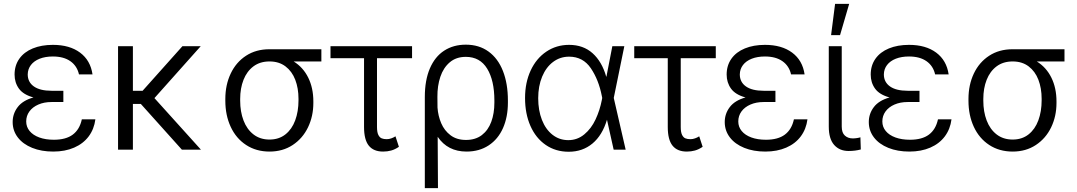

<svg xmlns="http://www.w3.org/2000/svg" viewBox="-20 -767 5522 984"><path d="M151.4 -267.6Q99.6 -281.7 77.1 -312.7Q54.7 -343.8 54.7 -384.8Q54.7 -431.6 79.1 -466.1Q103.5 -500.5 147.9 -518.8Q192.4 -537.1 251 -537.1Q336.9 -537.1 390.4 -497.3Q443.8 -457.5 454.1 -385.7H384.8Q375 -429.2 340.6 -453.4Q306.2 -477.5 251 -477.5Q212.4 -477.5 183.3 -466.1Q154.3 -454.6 138.4 -433.8Q122.6 -413.1 122.1 -385.7Q122.1 -346.2 153.6 -324Q185.1 -301.8 244.1 -301.8H304.7V-244.1H244.1Q206.1 -244.1 176.5 -231.2Q147 -218.3 130.6 -195.8Q114.3 -173.3 114.3 -144.5Q114.3 -116.7 131.8 -95.5Q149.4 -74.2 181.4 -62.5Q213.4 -50.8 255.9 -50.8Q317.9 -50.8 353 -77.1Q388.2 -103.5 399.4 -155.3H468.8Q462.4 -105.5 434.6 -68.1Q406.7 -30.8 360.1 -10.5Q313.5 9.8 252.9 9.8Q191.9 9.8 144.8 -9.3Q97.7 -28.3 71.3 -62.7Q44.9 -97.2 44.9 -141.6Q44.9 -184.1 70.6 -218Q96.2 -252 151.4 -267.6Z M661.1 -301.8H710.9L915 -530.3H1008.8L771.5 -264.2L1009.8 0H912.1L701.7 -234.4H661.1V0H585V-530.3H661.1Z M1360.4 -514.6H1627V-452.1H1484.9Q1533.7 -421.9 1559.8 -368.9Q1585.9 -315.9 1585.9 -247.1V-239.3Q1585.9 -171.4 1558.6 -114.5Q1531.2 -57.6 1480.2 -23.9Q1429.2 9.8 1361.3 9.8Q1293 9.8 1241.5 -23.9Q1189.9 -57.6 1162.4 -116.9Q1134.8 -176.3 1134.8 -251V-259.8Q1134.8 -332 1162.4 -390.1Q1189.9 -448.2 1241 -481.4Q1292 -514.6 1360.4 -514.6ZM1361.3 -51.8Q1409.2 -51.8 1442.6 -78.1Q1476.1 -104.5 1492.9 -150.1Q1509.8 -195.8 1509.8 -252.9V-260.7Q1509.8 -314.9 1493.2 -358.2Q1476.6 -401.4 1443.1 -426.8Q1409.7 -452.1 1361.3 -452.1Q1312.5 -452.1 1278.8 -426.8Q1245.1 -401.4 1228 -357.9Q1210.9 -314.5 1210.9 -259.8V-251Q1210.9 -194.8 1228 -149.7Q1245.1 -104.5 1279.1 -78.1Q1313 -51.8 1361.3 -51.8Z M2091.8 -468.8H1912.1V-116.2Q1912.1 -89.4 1918.9 -75.7Q1925.8 -62 1936.3 -57.9Q1946.8 -53.7 1961.9 -53.7Q1973.6 -53.7 1985.4 -57.9Q1997.1 -62 2006.8 -68.4L2024.4 -14.6Q2004.4 -1 1984.9 4.4Q1965.3 9.8 1943.4 9.8Q1894.5 9.8 1870.1 -20.5Q1845.7 -50.8 1845.7 -116.2V-468.8H1673.8V-530.3H2091.8Z M2367.2 -538.1Q2435.1 -538.1 2483.6 -502.9Q2532.2 -467.8 2557.6 -403.1Q2583 -338.4 2583 -252V-241.2Q2583 -167.5 2557.9 -110.6Q2532.7 -53.7 2484.6 -22Q2436.5 9.8 2371.1 9.8Q2274.4 9.8 2223.1 -65.9L2224.6 197.3H2157.2V-269.5Q2157.2 -356 2183.1 -416.3Q2209 -476.6 2256.3 -507.3Q2303.7 -538.1 2367.2 -538.1ZM2222.2 -215.8Q2225.1 -173.3 2241.2 -135.5Q2257.3 -97.7 2289.1 -73.7Q2320.8 -49.8 2368.2 -49.8Q2417 -49.8 2449.5 -74.7Q2481.9 -99.6 2497.8 -142.8Q2513.7 -186 2513.7 -241.2V-252Q2513.7 -354.5 2476.8 -415Q2439.9 -475.6 2367.2 -475.6Q2317.9 -475.6 2285.2 -447.8Q2252.4 -419.9 2236.8 -373.5Q2221.2 -327.1 2221.7 -270.5Z M2670.9 -264.6Q2670.9 -343.8 2699.7 -405.8Q2728.5 -467.8 2780 -502.4Q2831.5 -537.1 2896.5 -537.1Q2969.2 -537.1 3017.1 -494.1Q3064.9 -451.2 3086.9 -374H3087.9L3118.2 -530.3H3179.7L3125.5 -265.1L3186.5 0H3125L3090.8 -153.3Q3066.9 -73.7 3016.4 -31.5Q2965.8 10.7 2894.5 10.7Q2827.6 10.7 2776.9 -24.2Q2726.1 -59.1 2698.5 -121.6Q2670.9 -184.1 2670.9 -264.6ZM2892.6 -48.8Q2939 -48.8 2974.6 -78.4Q3010.3 -107.9 3032.2 -154.8Q3054.2 -201.7 3064.5 -254.9L3066.4 -265.1L3064.5 -274.4Q3048.3 -357.9 3008.1 -417.2Q2967.8 -476.6 2896.5 -476.6Q2850.6 -476.6 2814.7 -449.7Q2778.8 -422.9 2758.5 -374.3Q2738.3 -325.7 2738.3 -263.7Q2738.3 -201.7 2757.3 -152.8Q2776.4 -104 2811.5 -76.4Q2846.7 -48.8 2892.6 -48.8Z M3648.4 -468.8H3468.8V-116.2Q3468.8 -89.4 3475.6 -75.7Q3482.4 -62 3492.9 -57.9Q3503.4 -53.7 3518.6 -53.7Q3530.3 -53.7 3542 -57.9Q3553.7 -62 3563.5 -68.4L3581.1 -14.6Q3561 -1 3541.5 4.4Q3522 9.8 3500 9.8Q3451.2 9.8 3426.8 -20.5Q3402.3 -50.8 3402.3 -116.2V-468.8H3230.5V-530.3H3648.4Z M3800.8 -267.6Q3749 -281.7 3726.6 -312.7Q3704.1 -343.8 3704.1 -384.8Q3704.1 -431.6 3728.5 -466.1Q3752.9 -500.5 3797.4 -518.8Q3841.8 -537.1 3900.4 -537.1Q3986.3 -537.1 4039.8 -497.3Q4093.3 -457.5 4103.5 -385.7H4034.2Q4024.4 -429.2 3990 -453.4Q3955.6 -477.5 3900.4 -477.5Q3861.8 -477.5 3832.8 -466.1Q3803.7 -454.6 3787.8 -433.8Q3772 -413.1 3771.5 -385.7Q3771.5 -346.2 3803 -324Q3834.5 -301.8 3893.6 -301.8H3954.1V-244.1H3893.6Q3855.5 -244.1 3825.9 -231.2Q3796.4 -218.3 3780 -195.8Q3763.7 -173.3 3763.7 -144.5Q3763.7 -116.7 3781.2 -95.5Q3798.8 -74.2 3830.8 -62.5Q3862.8 -50.8 3905.3 -50.8Q3967.3 -50.8 4002.4 -77.1Q4037.6 -103.5 4048.8 -155.3H4118.2Q4111.8 -105.5 4084 -68.1Q4056.2 -30.8 4009.5 -10.5Q3962.9 9.8 3902.3 9.8Q3841.3 9.8 3794.2 -9.3Q3747.1 -28.3 3720.7 -62.7Q3694.3 -97.2 3694.3 -141.6Q3694.3 -184.1 3720 -218Q3745.6 -252 3800.8 -267.6Z M4293.9 -530.3V-118.2Q4293.9 -86.4 4310.1 -72Q4326.2 -57.6 4350.6 -57.6Q4361.8 -57.6 4373.5 -59.6Q4385.3 -61.5 4389.6 -63.5L4391.6 -1Q4362.8 6.8 4329.1 6.8Q4282.7 6.8 4255.1 -24.2Q4227.5 -55.2 4227.5 -118.2V-530.3ZM4259.8 -747.1H4332L4285.2 -586.9H4239.3Z M4539.1 -267.6Q4487.3 -281.7 4464.8 -312.7Q4442.4 -343.8 4442.4 -384.8Q4442.4 -431.6 4466.8 -466.1Q4491.2 -500.5 4535.6 -518.8Q4580.1 -537.1 4638.7 -537.1Q4724.6 -537.1 4778.1 -497.3Q4831.5 -457.5 4841.8 -385.7H4772.5Q4762.7 -429.2 4728.3 -453.4Q4693.8 -477.5 4638.7 -477.5Q4600.1 -477.5 4571 -466.1Q4542 -454.6 4526.1 -433.8Q4510.3 -413.1 4509.8 -385.7Q4509.8 -346.2 4541.3 -324Q4572.8 -301.8 4631.8 -301.8H4692.4V-244.1H4631.8Q4593.8 -244.1 4564.2 -231.2Q4534.7 -218.3 4518.3 -195.8Q4502 -173.3 4502 -144.5Q4502 -116.7 4519.5 -95.5Q4537.1 -74.2 4569.1 -62.5Q4601.1 -50.8 4643.6 -50.8Q4705.6 -50.8 4740.7 -77.1Q4775.9 -103.5 4787.1 -155.3H4856.4Q4850.1 -105.5 4822.3 -68.1Q4794.4 -30.8 4747.8 -10.5Q4701.2 9.8 4640.6 9.8Q4579.6 9.8 4532.5 -9.3Q4485.4 -28.3 4459 -62.7Q4432.6 -97.2 4432.6 -141.6Q4432.6 -184.1 4458.3 -218Q4483.9 -252 4539.1 -267.6Z M5168.9 -514.6H5435.5V-452.1H5293.5Q5342.3 -421.9 5368.4 -368.9Q5394.5 -315.9 5394.5 -247.1V-239.3Q5394.5 -171.4 5367.2 -114.5Q5339.8 -57.6 5288.8 -23.9Q5237.8 9.8 5169.9 9.8Q5101.6 9.8 5050 -23.9Q4998.5 -57.6 4970.9 -116.9Q4943.4 -176.3 4943.4 -251V-259.8Q4943.4 -332 4970.9 -390.1Q4998.5 -448.2 5049.6 -481.4Q5100.6 -514.6 5168.9 -514.6ZM5169.9 -51.8Q5217.8 -51.8 5251.2 -78.1Q5284.7 -104.5 5301.5 -150.1Q5318.4 -195.8 5318.4 -252.9V-260.7Q5318.4 -314.9 5301.8 -358.2Q5285.2 -401.4 5251.7 -426.8Q5218.3 -452.1 5169.9 -452.1Q5121.1 -452.1 5087.4 -426.8Q5053.7 -401.4 5036.6 -357.9Q5019.5 -314.5 5019.5 -259.8V-251Q5019.5 -194.8 5036.6 -149.7Q5053.7 -104.5 5087.6 -78.1Q5121.6 -51.8 5169.9 -51.8Z"/></svg>

Font: Pretendard JP Light
Style: Regular
Weight: 300
Designer: Base glyphs from Inter by Rasmus Andersson; Hangeul glyphs from Noto Sans CJK(Source Han Sans) by Jang Soo-young and Kan
Foundry: Kil Hyung-jin
Version: Version 1.309